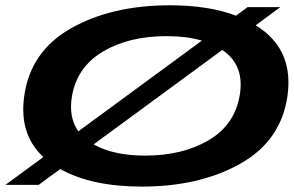

<svg xmlns="http://www.w3.org/2000/svg" viewBox="-42 -701 1113 728"><path d="M-21.5 0 122.5 -105.5Q29 -192 50 -337.5Q74 -507.5 228.2 -594.2Q382.5 -681 602.5 -681Q748.5 -681 853 -641.5L897 -674H1021L927.5 -605Q937.5 -599 946.5 -592.5Q1071.5 -503.5 1048 -337.5Q1024 -167.5 869.5 -80.5Q715 6.5 495.5 6.5Q305.5 6.5 186.5 -60L104.5 0ZM508.5 -111Q649.5 -111 748.2 -168.8Q847 -226.5 866.5 -337.5Q886.5 -448.5 808 -506.5Q804.5 -509 800.5 -511.5L313 -153.5Q388 -111 508.5 -111ZM255 -203 723.5 -547Q665.5 -564 589 -564Q448 -564 349.5 -506.2Q251 -448.5 231 -337.5Q217 -256 255 -203Z"/></svg>

Font: Anybody UltraExpanded SemiBold
Style: Italic
Weight: 600
Width: 9
Italic angle: -10°
Designer: Tyler Finck
Foundry: Etcetera Type Company
Version: Version 1.010; ttfautohint (v1.8.3) -l 8 -r 50 -G 200 -x 14 